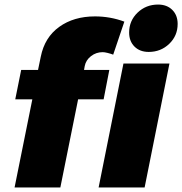

<svg xmlns="http://www.w3.org/2000/svg" viewBox="-20 -823 800 843"><path d="M352 -533 349 -516H460L435 -387H323L245 0H44L122 -387H47L73 -516H147L159 -574Q176 -659 240 -705Q304 -751 397 -751Q464 -751 526 -728L477 -583Q467 -587 453 -590.5Q439 -594 431 -594Q402 -594 379.5 -576.5Q357 -559 352 -533ZM724 -544 615 0H413L522 -544ZM760 -718Q760 -666 723 -630.5Q686 -595 633 -595Q594 -595 570.5 -618.5Q547 -642 547 -680Q547 -732 584 -767.5Q621 -803 674 -803Q713 -803 736.5 -779.5Q760 -756 760 -718Z"/></svg>

Font: Gontserrat ExtraBold
Style: Italic
Weight: 800
Italic angle: -11.3°
Designer: Julieta Ulanovsky
Foundry: Julieta Ulanovsky
Version: Version 6.001